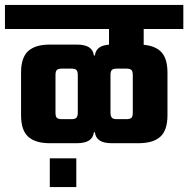

<svg xmlns="http://www.w3.org/2000/svg" viewBox="-46 -656 760 775"><path d="M-26 -636H694V-539H-26ZM394 -560H534V-441H394ZM514 -476Q572 -476 601 -450Q630 -424 630 -363V-191Q630 -130 601 -104Q572 -78 514 -78H404Q342 -78 337 -122H333Q328 -78 265 -78H154Q97 -78 68 -104Q39 -130 39 -191V-363Q39 -424 68 -450Q97 -476 154 -476H265Q328 -476 333 -432H337Q342 -476 404 -476ZM490 -353Q490 -369 484 -374Q478 -379 464 -379H426Q410 -379 405 -373Q400 -367 400 -353V-201Q400 -188 405 -181.5Q410 -175 426 -175H464Q478 -175 484 -180Q490 -185 490 -201ZM268 -353Q268 -367 263 -373Q258 -379 242 -379H204Q190 -379 184 -374Q178 -369 178 -353V-201Q178 -185 184 -180Q190 -175 204 -175H242Q258 -175 263 -181.5Q268 -188 268 -201ZM155 -17H262V99H155Z"/></svg>

Font: Teko Light SemiBold
Style: Regular
Weight: 600
Version: Version 2.000;gftools[0.9.28.dev9+g7d2139d.d20230707]